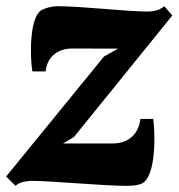

<svg xmlns="http://www.w3.org/2000/svg" viewBox="-34 -588 576 619"><path d="M16.1 11.2C28.3 -1.5 54.2 -4.9 68.8 -4.9C129.4 -4.9 299.8 11.2 376 11.2C401.4 11.2 418.9 7.3 427.2 1.5C469.7 -26.9 466.3 -159.2 460 -204.6H418.5C414.1 -160.6 384.3 -125.5 329.6 -125.5H169.4L204.6 -146.5L521.5 -538.1L495.6 -567.9C481.9 -556.2 464.8 -550.8 439 -550.8C377.4 -550.8 229.5 -567.9 152.8 -567.9C127.9 -567.9 110.8 -560.5 103 -557.1C59.6 -538.6 62.5 -403.3 70.3 -357.9H113.3C116.7 -398.9 146.5 -431.6 198.7 -431.6L346.7 -431.2L301.3 -405.8L-14.2 -19Z"/></svg>

Font: Merriweather
Style: Heavy Italic
Weight: 900
Italic angle: -7.5°
Designer: Eben Sorkin
Foundry: Eben Sorkin
Version: Version 1.001